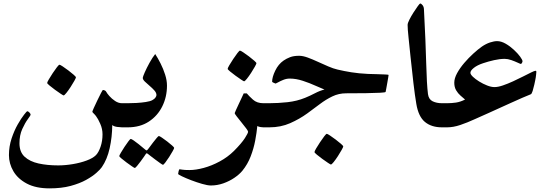

<svg xmlns="http://www.w3.org/2000/svg" viewBox="-20 -709 3047 1069"><path d="M720.2 -67.4Q720.2 -57.6 718 -41.5Q715.8 -25.4 708.3 -12.7Q700.7 0 684.1 0H659.2Q649.9 0 631.8 -2.4Q613.8 -4.9 605 -12.7Q604.5 53.7 590.6 116.2Q576.7 178.7 546.9 221.7Q539.1 233.4 517.3 252.9Q495.6 272.5 459.7 292.5Q423.8 312.5 373 326.2Q322.3 339.8 255.9 339.8Q179.7 339.8 129.4 313.2Q79.1 286.6 54.4 244.1Q29.8 201.7 29.8 154.8Q29.8 106.4 44.4 62.3Q59.1 18.1 78.6 -16.1Q98.1 -50.3 113.8 -70.1Q129.4 -89.8 131.3 -89.8Q136.7 -89.8 143.6 -82.8Q150.4 -75.7 150.4 -70.8Q150.4 -66.4 135 -45.7Q119.6 -24.9 104 9.3Q88.4 43.5 88.4 88.9Q88.4 137.2 117.2 163.8Q146 190.4 194.8 201.2Q243.7 211.9 303.7 211.9Q342.8 211.9 385 204.8Q427.2 197.8 462.2 184.8Q497.1 171.9 514.2 154.8Q529.3 139.2 540 107.7Q550.8 76.2 550.8 39.1Q550.8 8.8 538.3 -19.5Q525.9 -47.9 514.6 -62.5Q509.3 -69.8 501.7 -77.1Q494.1 -84.5 494.1 -86.4Q494.1 -89.4 502.4 -108.2Q510.7 -127 522 -150.1Q533.2 -173.3 542.2 -190.7Q551.3 -208 552.7 -208Q556.6 -208 562.7 -205.8Q568.8 -203.6 571.8 -197.3Q575.7 -189.5 588.9 -174.3Q602.1 -159.2 620.8 -146.7Q639.6 -134.3 659.2 -134.3H684.1Q700.7 -134.3 708.3 -121.8Q715.8 -109.4 718 -93.5Q720.2 -77.6 720.2 -67.4ZM402.8 -278.3Q402.8 -274.9 394 -259Q385.3 -243.2 373 -224.4Q360.8 -205.6 349.6 -191.7Q338.4 -177.7 334 -177.7Q332 -177.7 317.9 -187Q303.7 -196.3 286.4 -209Q269 -221.7 255.9 -232.7Q242.7 -243.7 242.7 -247.1Q242.7 -251.5 252 -267.3Q261.2 -283.2 273.7 -302Q286.1 -320.8 296.9 -334.7Q307.6 -348.6 311 -348.6Q314.9 -348.6 329.3 -339.1Q343.8 -329.6 360.8 -316.7Q377.9 -303.7 390.4 -292.7Q402.8 -281.7 402.8 -278.3Z M909.7 -232.4Q909.7 -169.4 883.5 -116.7Q857.4 -64 808.6 -32Q759.8 0 690.9 0H664.6Q650.4 0 641.4 -14.2Q632.3 -28.3 632.3 -68.4Q632.3 -107.9 643.1 -121.1Q653.8 -134.3 664.6 -134.3H690.9Q711.4 -134.3 739.3 -135.7Q767.1 -137.2 792 -141.1Q816.9 -145 828.1 -151.4Q840.8 -158.2 845.9 -166.3Q851.1 -174.3 851.1 -179.7Q851.1 -192.4 839.6 -205.3Q828.1 -218.3 813 -231Q797.9 -243.7 786.4 -254.9Q774.9 -266.1 774.9 -275.4Q774.9 -280.8 785.6 -305.4Q796.4 -330.1 812.5 -359.4Q828.6 -388.7 844.2 -408.2Q858.9 -385.7 874 -355.7Q889.2 -325.7 899.4 -293.5Q909.7 -261.2 909.7 -232.4ZM949.7 114.3Q949.7 117.7 941.4 132.6Q933.1 147.5 921.9 165Q910.6 182.6 900.6 195.6Q890.6 208.5 887.2 208.5Q884.8 208.5 872.3 199.7Q859.9 190.9 844.2 179.2Q828.6 167.5 816.9 158.4Q805.2 149.4 804.2 148.4Q799.3 144.5 796.4 144.5Q793.9 144.5 790.5 150.4Q790 151.4 782.2 162.8Q774.4 174.3 763.4 189Q752.4 203.6 743.2 214.8Q733.9 226.1 730 226.1Q728 226.1 714.6 217Q701.2 208 684.8 195.8Q668.5 183.6 656.2 173.3Q644 163.1 644 160.2Q644 156.7 652.8 141.6Q661.6 126.5 673.3 108.6Q685.1 90.8 695.1 77.6Q705.1 64.5 707.5 64.5Q711.9 64.5 724.6 73.2Q737.3 82 751.7 93.5Q766.1 105 776.9 114.3Q787.6 123.5 788.6 124Q793.9 128.4 795.9 128.4Q799.3 128.4 804.2 121.6Q805.2 120.6 813.5 109.4Q821.8 98.1 832.5 84Q843.3 69.8 852.5 59.1Q861.8 48.3 864.3 48.3Q868.2 48.3 881.6 57.4Q895 66.4 910.9 78.6Q926.8 90.8 938.2 101.1Q949.7 111.3 949.7 114.3Z M1506.8 -67.4Q1506.8 -57.6 1504.6 -41.5Q1502.4 -25.4 1494.9 -12.7Q1487.3 0 1470.7 0H1446.3Q1441.4 0 1430.9 -1.5Q1420.4 -2.9 1412.6 -7.3Q1409.2 29.3 1400.9 73.5Q1392.6 117.7 1375.7 161.6Q1358.9 205.6 1329.1 242.2Q1312.5 262.2 1284.9 281Q1257.3 299.8 1223.4 311.8Q1189.5 323.7 1154.3 323.7Q1135.7 323.7 1105.5 314.9Q1075.2 306.2 1044.4 294.4Q1013.7 282.7 992.7 272.5Q971.7 262.2 971.7 259.3Q971.7 255.4 974.4 244.4Q977.1 233.4 980 233.4Q981.9 233.4 994.9 235.6Q1007.8 237.8 1034.7 237.8Q1070.3 237.8 1114.5 225.8Q1158.7 213.9 1203.1 189.9Q1247.6 166 1282.7 131.3Q1325.2 88.4 1343.3 60.3Q1361.3 32.2 1361.3 24.4Q1361.3 20 1350.1 5.1Q1338.9 -9.8 1324 -28.1Q1309.1 -46.4 1297.9 -61Q1286.6 -75.7 1286.6 -79.1Q1286.6 -80.6 1293.7 -96.2Q1300.8 -111.8 1310.3 -132.1Q1319.8 -152.3 1327.6 -168.9Q1335.4 -185.5 1336.9 -189H1354Q1366.2 -174.3 1388.4 -154.3Q1410.6 -134.3 1446.3 -134.3H1470.7Q1487.3 -134.3 1494.9 -121.8Q1502.4 -109.4 1504.6 -93.5Q1506.8 -77.6 1506.8 -67.4ZM1407.7 -356.9Q1407.7 -353.5 1398.9 -337.6Q1390.1 -321.8 1377.9 -303Q1365.7 -284.2 1354.5 -270.3Q1343.3 -256.3 1338.9 -256.3Q1336.9 -256.3 1322.8 -265.6Q1308.6 -274.9 1291.3 -287.6Q1273.9 -300.3 1260.7 -311.3Q1247.6 -322.3 1247.6 -325.7Q1247.6 -330.1 1256.8 -345.9Q1266.1 -361.8 1278.6 -380.6Q1291 -399.4 1301.8 -413.3Q1312.5 -427.2 1315.9 -427.2Q1319.8 -427.2 1334.2 -417.7Q1348.6 -408.2 1365.7 -395.3Q1382.8 -382.3 1395.3 -371.3Q1407.7 -360.4 1407.7 -356.9Z M2143.6 -292Q2143.6 -290 2141.4 -276.9Q2139.2 -263.7 2136.2 -246.8Q2133.3 -230 2130.6 -215.6Q2127.9 -201.2 2127 -197.3Q2126.5 -194.3 2096.7 -192.6Q2066.9 -190.9 2017.3 -190.2Q1967.8 -189.5 1907.2 -189.5Q1866.2 -189.5 1830.6 -172.4Q1794.9 -155.3 1761 -129.6Q1727.1 -104 1690.9 -77.6Q1647.9 -46.4 1595.5 -23.2Q1543 0 1479.5 0H1454.6Q1438 0 1430.2 -12.7Q1422.4 -25.4 1420.2 -41.5Q1418 -57.6 1418 -67.4Q1418 -77.6 1420.2 -93.5Q1422.4 -109.4 1430.2 -121.8Q1438 -134.3 1454.6 -134.3H1478Q1528.8 -134.3 1581.3 -140.1Q1633.8 -146 1679.2 -164.6Q1704.6 -174.8 1733.2 -189.7Q1761.7 -204.6 1786.6 -210.4Q1768.6 -217.3 1736.3 -231.9Q1704.1 -246.6 1666.3 -259Q1628.4 -271.5 1593.3 -271.5Q1575.2 -271.5 1557.6 -264.4Q1540 -257.3 1528.1 -250.5Q1516.1 -243.7 1514.6 -243.7Q1513.2 -243.7 1504.2 -247.8Q1495.1 -252 1495.1 -253.9Q1495.1 -279.8 1512.5 -315.7Q1529.8 -351.6 1558.6 -371.6Q1574.7 -382.8 1595 -390.6Q1615.2 -398.4 1645.5 -398.4Q1666 -398.4 1692.9 -388.7Q1719.7 -378.9 1749.3 -365.2Q1778.8 -351.6 1807.4 -339.4Q1835.9 -327.1 1858.9 -321.8Q1893.6 -313.5 1935.8 -306.6Q1978 -299.8 2029.3 -297.4Q2050.3 -296.9 2076.9 -296.1Q2103.5 -295.4 2123.5 -294.4Q2143.6 -293.5 2143.6 -292ZM1891.1 106.4Q1891.1 109.9 1882.3 125.7Q1873.5 141.6 1861.3 160.4Q1849.1 179.2 1837.9 193.1Q1826.7 207 1822.3 207Q1820.3 207 1806.2 197.8Q1792 188.5 1774.7 175.8Q1757.3 163.1 1744.1 152.1Q1731 141.1 1731 137.7Q1731 133.3 1740.2 117.4Q1749.5 101.6 1762 82.8Q1774.4 64 1785.2 50Q1795.9 36.1 1799.3 36.1Q1803.2 36.1 1817.6 45.7Q1832 55.2 1849.1 68.1Q1866.2 81.1 1878.7 92Q1891.1 103 1891.1 106.4Z M2496.6 -71.3Q2496.6 -31.7 2486.8 -15.9Q2477.1 0 2463.9 0H2440.9Q2382.3 0 2345.9 -30Q2309.6 -60.1 2297.9 -130.9Q2290 -177.2 2282 -245.1Q2273.9 -313 2265.6 -393.6Q2259.3 -456.1 2254.4 -502Q2249.5 -547.9 2249.5 -570.3Q2249.5 -580.1 2259.3 -599.4Q2269 -618.7 2282.2 -639.4Q2295.4 -660.2 2306.2 -674.8Q2316.9 -689.5 2319.3 -689.5Q2325.2 -689.5 2332.3 -680.7Q2339.4 -671.9 2340.3 -659.2Q2350.1 -473.1 2353 -356.4Q2356 -239.7 2362.8 -185.5Q2366.7 -155.8 2388.9 -145Q2411.1 -134.3 2440.9 -134.3H2463.9Q2478.5 -134.3 2487.5 -121.6Q2496.6 -108.9 2496.6 -71.3Z M2966.3 -309.1Q2966.3 -307.1 2964.8 -292.5Q2963.4 -277.8 2960 -262.2Q2959 -255.9 2954.8 -237.5Q2950.7 -219.2 2945.6 -202.6Q2940.4 -186 2935.1 -184.1Q2917 -177.2 2887.7 -164.3Q2858.4 -151.4 2824.7 -136.2Q2791 -121.1 2758.5 -106.2Q2726.1 -91.3 2702.1 -80.6Q2663.6 -64 2622.8 -45.2Q2582 -26.4 2543 -13.2Q2503.9 0 2468.8 0H2445.3Q2428.7 0 2420.9 -12.7Q2413.1 -25.4 2410.9 -41.5Q2408.7 -57.6 2408.7 -67.4Q2408.7 -77.6 2410.9 -93.5Q2413.1 -109.4 2420.9 -121.8Q2428.7 -134.3 2445.3 -134.3H2468.8Q2494.1 -134.3 2518.8 -137.9Q2543.5 -141.6 2569.3 -154.8Q2558.1 -164.6 2543.9 -176.8Q2529.8 -189 2519.5 -206.5Q2509.3 -224.1 2509.3 -248.5Q2509.3 -272.9 2524.9 -301.5Q2540.5 -330.1 2564.7 -358.4Q2588.9 -386.7 2615.2 -410.6Q2641.6 -434.6 2663.1 -449.7Q2686 -465.3 2708.5 -472.7Q2731 -480 2747.6 -480Q2770.5 -480 2795.2 -465.8Q2819.8 -451.7 2841.3 -431.6Q2862.8 -411.6 2876 -393.6Q2889.2 -375.5 2889.2 -367.7Q2889.2 -364.3 2886 -358.6Q2882.8 -353 2879.9 -353Q2877.4 -353 2862.3 -360.1Q2847.2 -367.2 2827.1 -374.3Q2807.1 -381.3 2790 -381.3Q2762.7 -381.3 2730.5 -374Q2698.2 -366.7 2669.4 -356.9Q2637.2 -346.2 2618.2 -331.1Q2599.1 -315.9 2599.1 -303.7Q2599.1 -294.9 2612.8 -281.7Q2626.5 -268.6 2647.7 -255.4Q2668.9 -242.2 2691.9 -233.2Q2714.8 -224.1 2732.9 -224.1Q2752.9 -224.1 2780 -233.4Q2807.1 -242.7 2836.4 -256.1Q2865.7 -269.5 2892.1 -283Q2918.5 -296.4 2937.3 -305.7Q2956.1 -314.9 2961.9 -314.9Q2966.3 -314.9 2966.3 -309.1Z"/></svg>

Font: Scheherazade New
Style: Bold
Weight: 700
Designer: SIL International
Foundry: SIL International
Version: Version 4.000